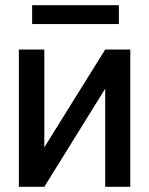

<svg xmlns="http://www.w3.org/2000/svg" viewBox="-20 -719 574 739"><path d="M150.6 -152 384.9 -528.4H481.5V0H384.9V-377.8L150.6 0H52.6V-528.4H150.6ZM437.5 -698.9V-626.4H103.7V-698.9Z"/></svg>

Font: Interface
Style: Regular
Weight: 400
Designer: Rasmus Andersson
Foundry: rsms
Version: Version 1.8